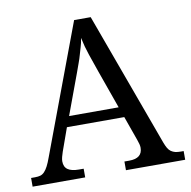

<svg xmlns="http://www.w3.org/2000/svg" viewBox="-77 -753 823 829"><g transform="rotate(-10 334.5 -338.5)"><path d="M190.4 -227.1 154.3 -126Q150.4 -115.2 147.7 -104.2Q145 -93.3 145 -85.4Q145 -60.5 161.4 -49.3Q177.7 -38.1 209.5 -38.1H230.5V0H0V-38.1H17.1Q31.2 -38.1 41 -41Q50.8 -43.9 59.1 -52.7Q67.4 -61.5 74.7 -75.7Q82 -89.8 90.3 -112.8L301.3 -677.2H374L588.9 -88.9Q594.2 -74.7 600.1 -64.5Q606 -54.2 614.3 -48.6Q622.6 -43 632.3 -40.5Q642.1 -38.1 657.2 -38.1H668.9V0H409.2V-38.1H430.2Q488.3 -38.1 488.3 -85Q488.3 -92.3 486.1 -100.8Q483.9 -109.4 480 -120.1L441.9 -227.1ZM365.7 -440.4Q351.1 -482.4 338.4 -519.3Q325.7 -556.2 317.4 -596.2Q314 -573.7 308.8 -557.4Q303.7 -541 299.3 -524.9Q294.9 -508.8 288.1 -490.5Q281.2 -472.2 273.4 -449.7L208 -272.9H425.3Z"/></g></svg>

Font: MUA Office
Style: Regular
Weight: 400
Designer: Khon Soe Zaw Thu
Foundry: Myanmar Unicode
Version: Version 2.10 June 24, 2017